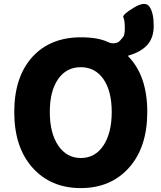

<svg xmlns="http://www.w3.org/2000/svg" viewBox="-20 -949 826 983"><path d="M147 -659Q239 -758 394 -758Q482 -758 532 -734Q554 -723 578 -730Q588 -733 595 -741.5Q602 -750 610.5 -759.5Q619 -769 619 -805Q619 -846 611.5 -859.5Q604 -873 664 -909Q724 -946 745.5 -914.5Q767 -883 767 -817Q767 -756 734.5 -719.5Q702 -683 639 -665Q634 -664 637 -660Q734 -561 734 -376Q734 -195 640.5 -90.5Q547 14 393.5 14Q240 14 146.5 -90.5Q53 -195 53 -375.5Q53 -556 147 -659ZM278 -204Q321 -140 394 -140Q467 -140 509.5 -204Q552 -268 552 -375.5Q552 -483 509.5 -544Q467 -605 393.5 -605Q320 -605 277.5 -544Q235 -483 235 -375.5Q235 -268 278 -204Z"/></svg>

Font: Resource Han Rounded KR Heavy
Style: Regular
Weight: 900
Designer: Cyano Hao (round all glyphs); Ryoko NISHIZUKA 西塚涼子 (kana, bopomofo & ideographs); Paul D. Hunt (Latin, Greek & Cyrillic)
Foundry: Cyano Hao
Version: 0.990